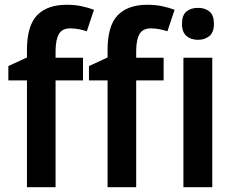

<svg xmlns="http://www.w3.org/2000/svg" viewBox="-20 -785 983 805"><path d="M328 -448H213V0H93V-448H15V-508L93 -544V-575Q93 -677 135.5 -721Q178 -765 260 -765Q294 -765 322 -759Q350 -753 374 -744L344 -654Q328 -659 311 -662.5Q294 -666 274 -666Q242 -666 228 -644Q214 -622 213 -575V-543H328ZM666 -448H551V0H431V-448H353V-508L431 -544V-575Q431 -677 473.5 -721Q516 -765 598 -765Q632 -765 660 -759Q688 -753 712 -744L682 -654Q666 -659 649 -662.5Q632 -666 612 -666Q580 -666 566 -644Q552 -622 551 -575V-543H666ZM810 -752Q840 -752 858.5 -736.5Q877 -721 877 -685Q877 -650 858 -634Q839 -618 810 -618Q781 -618 762 -634Q743 -650 743 -685Q743 -721 761.5 -736.5Q780 -752 810 -752ZM870 -543V0H749V-543Z"/></svg>

Font: Noto Sans SemiCondensed SemiBold
Style: Regular
Weight: 600
Width: 4
Designer: Monotype Design Team
Foundry: Monotype Imaging Inc.
Version: Version 2.013; ttfautohint (v1.8.4.7-5d5b)